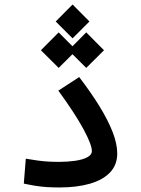

<svg xmlns="http://www.w3.org/2000/svg" viewBox="-20 -827 626 850"><path d="M242.2 2.9Q212.4 2.9 187 1.2Q161.6 -0.5 137.2 -4.4Q112.8 -8.3 85.4 -14.2L94.2 -124.5Q122.6 -119.6 145.5 -116.5Q168.5 -113.3 191.2 -111.8Q213.9 -110.4 242.2 -110.4Q278.3 -110.4 311.5 -115Q344.7 -119.6 365.7 -130.4Q386.7 -141.1 386.7 -158.7Q386.7 -186 349.9 -254.6Q313 -323.2 238.3 -425.8L330.6 -485.8Q383.3 -417 420.9 -355.7Q458.5 -294.4 478.8 -242.2Q499 -189.9 499 -147.5Q499 -97.2 467.3 -63.7Q435.5 -30.3 377.9 -13.7Q320.3 2.9 242.2 2.9ZM301.3 -657.2 226.6 -731.9 301.3 -807.1 376 -731.9ZM361.8 -526.4 283.2 -604.5 361.8 -683.6 440.4 -604.5ZM239.7 -526.4 161.1 -604.5 239.7 -683.6 318.4 -604.5Z"/></svg>

Font: Cascadia Mono Medium
Style: Regular
Weight: 500
Monospace: yes
Designer: Aaron Bell
Foundry: Saja Typeworks
Version: Version 2407.024